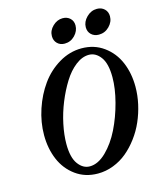

<svg xmlns="http://www.w3.org/2000/svg" viewBox="-127 -954 877 1057"><g transform="rotate(-15 311.0 -425.5)"><path d="M502 -724.1Q475.6 -724.1 458.7 -740.2Q441.9 -756.3 441.9 -781.7Q441.9 -813 467.5 -838.6Q493.2 -864.3 526.9 -864.3Q552.7 -864.3 569.6 -848.1Q586.4 -832 586.4 -806.6Q586.4 -774.4 561.5 -749.3Q536.6 -724.1 502 -724.1ZM307.1 -725.1Q281.7 -725.1 265.4 -741.2Q249 -757.3 249 -782.7Q249 -814.5 274.4 -838.9Q299.8 -863.3 331.1 -863.3Q356.9 -863.3 373.5 -847.7Q390.1 -832 390.1 -807.1Q390.1 -775.4 365.7 -750.2Q341.3 -725.1 307.1 -725.1ZM299.3 13.2Q227.1 13.2 173.3 -25.9Q119.6 -64.9 93 -127.9Q66.4 -190.9 66.4 -267.6Q66.4 -340.8 90.8 -414.1Q115.2 -487.3 157 -545.4Q198.7 -603.5 259.8 -639.9Q320.8 -676.3 388.7 -676.3Q460.4 -676.3 514.4 -637.2Q568.4 -598.1 595 -535.2Q621.6 -472.2 621.6 -395.5Q621.6 -346.7 610.6 -297.1Q599.6 -247.6 579.8 -202.4Q560.1 -157.2 530.5 -117.7Q501 -78.1 466.1 -49.1Q431.2 -20 387.9 -3.4Q344.7 13.2 299.3 13.2ZM266.1 -36.6Q313.5 -36.6 359.9 -81.8Q406.2 -127 439.2 -193.8Q472.2 -260.7 492.4 -337.9Q512.7 -415 512.7 -479Q512.7 -556.6 485.1 -594Q457.5 -631.3 418.5 -631.3Q380.4 -631.3 342.5 -602.1Q304.7 -572.8 274.9 -524.9Q245.1 -477.1 221.4 -419.2Q197.8 -361.3 185.1 -300.8Q172.4 -240.2 172.4 -189Q172.4 -111.3 200 -74Q227.5 -36.6 266.1 -36.6Z"/></g></svg>

Font: Elstob 6pt SemiBold
Style: Italic
Weight: 600
Italic angle: -20°
Designer: Peter S. Baker
Version: Version 1.015